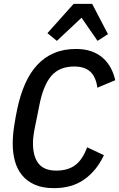

<svg xmlns="http://www.w3.org/2000/svg" viewBox="-20 -964 618 996"><path d="M260 12Q201 12 160.5 -6Q120 -24 94.5 -55Q69 -86 57.5 -128Q46 -170 46 -219Q46 -261 53.5 -310.5Q61 -360 70 -401Q85 -472 110.5 -529.5Q136 -587 173 -627Q210 -667 260 -688.5Q310 -710 374 -710Q419 -710 453.5 -698Q488 -686 513 -664Q538 -642 554 -612.5Q570 -583 578 -548L485 -509Q478 -564 449 -591.5Q420 -619 365 -619Q288 -619 246 -570Q204 -521 184 -417L160 -298Q151 -253 151 -222Q151 -152 180 -115.5Q209 -79 272 -79Q333 -79 371 -108Q409 -137 432 -200L519 -159Q481 -78 417 -33Q353 12 260 12ZM458 -944 540 -787 486 -752 403 -872 275 -752 226 -792 362 -944Z"/></svg>

Font: IBM Plex Sans Cond Medm
Style: Italic
Weight: 500
Width: 3
Italic angle: -11°
Designer: Mike Abbink, Paul van der Laan, Pieter van Rosmalen
Foundry: Bold Monday
Version: Version 1.3